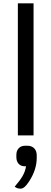

<svg xmlns="http://www.w3.org/2000/svg" viewBox="-20 -811 308 1150"><path d="M87 -791H181V0H87ZM200 120V134Q200 206 154 276Q139 299 127 309Q115 319 103 319Q82 319 68 307Q100 270 115.5 243Q131 216 136 185H129Q105 185 91.5 170Q78 155 78 130V117Q78 92 92 77Q106 62 130 62H145Q170 62 185 77.5Q200 93 200 120Z"/></svg>

Font: Krub Medium
Style: Regular
Weight: 500
Designer: Ekaluck Peanpanawate
Foundry: Cadson Demak Co.,Ltd.
Version: Version 1.000; ttfautohint (v1.6)